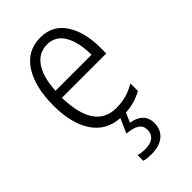

<svg xmlns="http://www.w3.org/2000/svg" viewBox="-238 -616 931 931"><g transform="rotate(-45 227.0 -151.0)"><path d="M408 -261H104Q106 -152 144 -95.5Q182 -39 256 -39Q293 -39 323.5 -47.5Q354 -56 388 -75V-24Q334 6 273 9L252 58Q292 64 313.5 85.5Q335 107 335 142Q335 188 304 214Q273 240 218 240Q187 240 167 234V195Q188 201 215 201Q249 201 268.5 186Q288 171 288 142Q288 114 266 100Q244 86 202 83L235 9Q143 3 95.5 -69.5Q48 -142 48 -263Q48 -391 97 -466.5Q146 -542 236 -542Q320 -542 364 -475Q408 -408 408 -301ZM353 -307Q353 -392 323.5 -443.5Q294 -495 236 -495Q179 -495 145 -447Q111 -399 106 -307Z"/></g></svg>

Font: Noto Sans Display Light Narrow
Style: Regular
Weight: 300
Width: 4
Designer: Monotype Design team
Foundry: Monotype Imaging Inc.
Version: Version 1.000